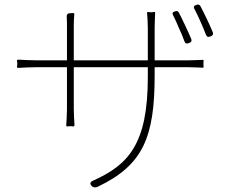

<svg xmlns="http://www.w3.org/2000/svg" viewBox="-20 -785 1020 843"><path d="M793 -673C783 -695 773 -715 765 -730C761 -737 756 -738 748 -735C738 -732 735 -727 740 -718C748 -703 757 -683 765 -663C775 -642 784 -621 790 -603C794 -593 800 -592 810 -596C819 -599 823 -604 820 -613C812 -632 803 -653 793 -673ZM888 -702C878 -723 868 -743 860 -758C856 -765 851 -766 843 -764C832 -761 828 -755 834 -745C842 -730 851 -711 859 -693C868 -673 877 -652 884 -633C888 -623 894 -621 904 -625C914 -629 918 -634 914 -644C906 -662 898 -682 888 -702ZM466 -520H304V-674C304 -693 305 -710 306 -719C308 -731 301 -727 289 -727C276 -727 272 -721 273 -708C274 -696 274 -682 274 -673V-520H146C119 -520 78 -522 62 -523C50 -523 56 -517 56 -505C56 -493 50 -487 62 -487C77 -488 117 -490 146 -490H274V-306C274 -283 272 -252 271 -238C269 -226 277 -231 289 -231C301 -231 307 -226 307 -238C306 -253 304 -284 304 -306V-490H466H629V-446C629 -150 542 -61 389 8C375 14 373 23 384 33C391 39 401 39 409 35C608 -60 659 -182 659 -454V-490H802C828 -490 854 -488 866 -488C878 -486 873 -493 873 -505C873 -517 878 -524 866 -522C854 -522 828 -520 802 -520H659V-662C659 -689 661 -714 661 -725C663 -737 656 -731 644 -731C632 -731 624 -737 626 -725C627 -713 629 -689 629 -662V-520Z"/></svg>

Font: GenSenRounded2 TW EL
Style: Regular
Weight: 250
Version: Version 2.100;PS 2.1;hotconv 16.6.51;makeotf.lib2.5.65220 DE